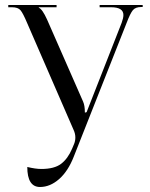

<svg xmlns="http://www.w3.org/2000/svg" viewBox="-20 -739 598 767"><path d="M89 -72Q122 -64 145 -64Q197 -64 224 -84.5Q251 -105 268 -145L276 -164Q281 -176 281 -190Q281 -205 274 -220L88 -648Q72 -686 62 -698Q52 -710 28 -710H13V-719H206V-710H135V-708Q149 -703 168 -661L312 -333Q319 -317 319 -291V-289L326 -291L466 -648Q473 -667 473 -679Q473 -710 424 -710H378V-719H550V-711H544Q521 -711 510.5 -698Q500 -685 486 -648L275 -114Q252 -55 216 -23.5Q180 8 140 8Q89 8 89 -72Z"/></svg>

Font: FoglihtenNo06
Style: Regular
Weight: 500
Designer: gluk (gluksza@wp.pl)
Foundry: gluk (gluksza@wp.pl)
Version: Version 0.76